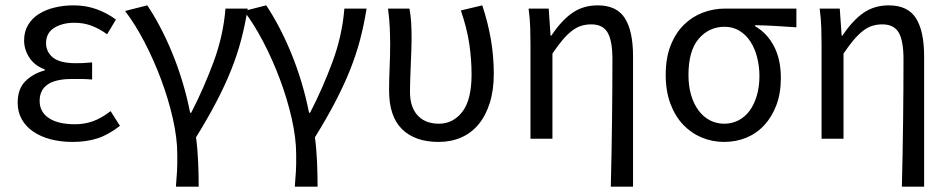

<svg xmlns="http://www.w3.org/2000/svg" viewBox="-20 -518 3547 717"><path d="M251 12Q206 12 168.5 2Q131 -8 103.5 -27Q76 -46 61 -73Q46 -100 46 -134Q46 -187 75.5 -215.5Q105 -244 147 -255V-259Q109 -273 89.5 -303Q70 -333 70 -367Q70 -400 85 -425Q100 -450 125.5 -466Q151 -482 184.5 -490Q218 -498 256 -498Q300 -498 339.5 -484Q379 -470 413 -445L380 -390Q351 -411 321.5 -422Q292 -433 258 -433Q213 -433 182.5 -414Q152 -395 152 -357Q152 -324 178 -303Q204 -282 263 -282Q277 -282 291 -282.5Q305 -283 324 -285V-221Q302 -223 284 -223Q266 -223 248 -223Q128 -223 128 -141Q128 -100 162.5 -77Q197 -54 260 -54Q295 -54 326.5 -65Q358 -76 393 -103L428 -48Q384 -14 343 -1Q302 12 251 12Z M637 179Q638 163 639 149.5Q640 136 641 122.5Q642 109 642 93.5Q642 78 642 58Q642 -2 625.5 -75Q609 -148 581.5 -221.5Q554 -295 519 -362Q484 -429 447 -477L530 -498Q552 -466 576 -421Q600 -376 622 -323Q644 -270 661.5 -212Q679 -154 690 -97H694Q741 -188 777.5 -286.5Q814 -385 822 -486H905Q895 -424 880.5 -369Q866 -314 843.5 -257.5Q821 -201 789 -139.5Q757 -78 712 -5Q718 39 720 88Q722 137 722 179Z M1081 179Q1082 163 1083 149.5Q1084 136 1085 122.5Q1086 109 1086 93.5Q1086 78 1086 58Q1086 -2 1069.5 -75Q1053 -148 1025.5 -221.5Q998 -295 963 -362Q928 -429 891 -477L974 -498Q996 -466 1020 -421Q1044 -376 1066 -323Q1088 -270 1105.5 -212Q1123 -154 1134 -97H1138Q1185 -188 1221.5 -286.5Q1258 -385 1266 -486H1349Q1339 -424 1324.5 -369Q1310 -314 1287.5 -257.5Q1265 -201 1233 -139.5Q1201 -78 1156 -5Q1162 39 1164 88Q1166 137 1166 179Z M1618 12Q1530 12 1481.5 -35.5Q1433 -83 1433 -180Q1433 -224 1435 -266.5Q1437 -309 1437 -353Q1437 -382 1435.5 -415Q1434 -448 1429 -486H1509Q1514 -460 1515.5 -432.5Q1517 -405 1517 -373Q1517 -352 1516 -327.5Q1515 -303 1514 -276.5Q1513 -250 1512 -224Q1511 -198 1511 -176Q1511 -143 1519.5 -120.5Q1528 -98 1543 -83.5Q1558 -69 1577.5 -62.5Q1597 -56 1619 -56Q1672 -56 1706.5 -100.5Q1741 -145 1741 -240Q1741 -296 1732.5 -354Q1724 -412 1701 -479L1781 -498Q1802 -435 1813 -371.5Q1824 -308 1824 -243Q1824 -181 1809 -133.5Q1794 -86 1767 -53.5Q1740 -21 1702 -4.5Q1664 12 1618 12Z M2261 179Q2264 59 2265.5 -66Q2267 -191 2267 -297Q2267 -366 2249 -396.5Q2231 -427 2188 -427Q2168 -427 2150.5 -421.5Q2133 -416 2116 -403Q2099 -390 2081.5 -369.5Q2064 -349 2043 -318V0H1961V-353Q1961 -382 1960 -415Q1959 -448 1954 -486H2029L2036 -385H2039Q2077 -442 2117.5 -470Q2158 -498 2212 -498Q2283 -498 2313.5 -450Q2344 -402 2344 -308V179Z M2684 12Q2640 12 2600.5 -4.5Q2561 -21 2531 -52.5Q2501 -84 2483.5 -131Q2466 -178 2466 -238Q2466 -302 2484.5 -348.5Q2503 -395 2534 -425.5Q2565 -456 2605 -471Q2645 -486 2688 -486H2954V-416Q2912 -419 2877 -421Q2842 -423 2800 -424V-420Q2845 -394 2870.5 -345Q2896 -296 2896 -227Q2896 -170 2879.5 -126Q2863 -82 2834.5 -51Q2806 -20 2767.5 -4Q2729 12 2684 12ZM2685 -56Q2713 -56 2737.5 -68.5Q2762 -81 2779 -104Q2796 -127 2806 -160Q2816 -193 2816 -234Q2816 -270 2807.5 -303.5Q2799 -337 2782.5 -362.5Q2766 -388 2741.5 -403Q2717 -418 2686 -418Q2628 -418 2589.5 -373.5Q2551 -329 2551 -238Q2551 -196 2561 -162.5Q2571 -129 2589 -105Q2607 -81 2631.5 -68.5Q2656 -56 2685 -56Z M3348 179Q3351 59 3352.5 -66Q3354 -191 3354 -297Q3354 -366 3336 -396.5Q3318 -427 3275 -427Q3255 -427 3237.5 -421.5Q3220 -416 3203 -403Q3186 -390 3168.5 -369.5Q3151 -349 3130 -318V0H3048V-353Q3048 -382 3047 -415Q3046 -448 3041 -486H3116L3123 -385H3126Q3164 -442 3204.5 -470Q3245 -498 3299 -498Q3370 -498 3400.5 -450Q3431 -402 3431 -308V179Z"/></svg>

Font: Processing Sans Pro
Style: Regular
Weight: 400
Designer: Paul D. Hunt
Foundry: Adobe Systems Incorporated
Version: Version 2.020;PS 2.000;hotconv 1.0.86;makeotf.lib2.5.63406